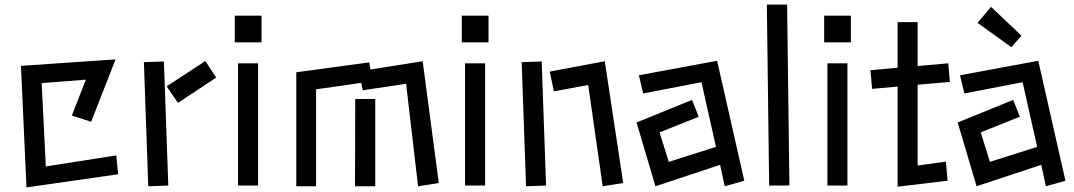

<svg xmlns="http://www.w3.org/2000/svg" viewBox="-20 -785 4665 834"><path d="M71 -499 482 -527 376 -256 292 -283 353 -439 161 -424 179 -62 485 -110 493 -28 95 29Z M704 -410 872 -520 919 -448 753 -338ZM605 -515 692 -518 711 21 624 24Z M1000 -717H1116V-601H1000ZM1014 -510H1101V21H1014Z M1744 -421 1556 -393 1549 -425 1353 -397V24H1267V-471L1584 -514L1589 -483L1816 -519L1886 10L1796 24ZM1523 -355H1610V24H1522Z M1986 -717H2102V-601H1986ZM2000 -510H2087V21H2000Z M2535 -416 2386 -388 2368 -474 2607 -519 2687 10 2598 24ZM2246 -515 2333 -518 2352 21 2265 24Z M3108 -69 2827 24 2745 -253 2986 -351 3015 -278 2845 -210 2885 -82 3090 -147 3027 -428 2774 -379 2755 -458 3095 -521 3213 0 3128 24Z M3311 -765H3399L3409 21H3321Z M3560 -717H3676V-601H3560ZM3574 -510H3661V21H3574Z M3879 -409 3768 -399 3761 -480 3879 -491V-689H3966V-498L4099 -510L4106 -429L3966 -417V-66L4089 -83L4096 0L3879 26Z M4285 -755 4417 -630 4373 -580 4226 -686ZM4503 -69 4222 24 4140 -253 4381 -351 4410 -278 4240 -210 4280 -82 4485 -147 4422 -428 4169 -379 4150 -458 4490 -521 4608 0 4523 24Z"/></svg>

Font: Stick
Style: Regular
Weight: 400
Designer: Fontworks Inc.
Foundry: Fontworks Inc.
Version: Version 1.100